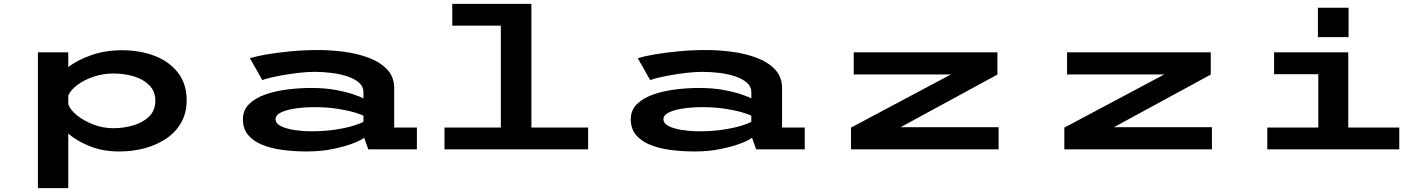

<svg xmlns="http://www.w3.org/2000/svg" viewBox="-20 -770 7340 990"><path d="M175.5 200V-500H332V-424.5Q381 -461.5 452.5 -486.2Q524 -511 608.5 -511Q702 -511 777.8 -481.8Q853.5 -452.5 898 -394.8Q942.5 -337 942.5 -252Q942.5 -188.5 915 -139.2Q887.5 -90 839.2 -56.8Q791 -23.5 728.2 -6.2Q665.5 11 595.5 11Q511.5 11 444.5 -15.5Q377.5 -42 332 -81V200ZM566 -391Q512.5 -391 463.5 -374.8Q414.5 -358.5 379.5 -332.5Q344.5 -306.5 332 -277.5V-233Q340.5 -205 375.8 -176.2Q411 -147.5 461 -128.2Q511 -109 563.5 -109Q620 -109 669.8 -124.2Q719.5 -139.5 750.2 -170.8Q781 -202 781 -250.5Q781 -298.5 750.5 -329.8Q720 -361 671 -376Q622 -391 566 -391Z M1562 11Q1496 11 1436.5 3Q1377 -5 1331.2 -23.8Q1285.5 -42.5 1259 -74.5Q1232.5 -106.5 1232.5 -154.5Q1232.5 -202 1264.2 -233.2Q1296 -264.5 1348.2 -282.8Q1400.5 -301 1463 -308.8Q1525.5 -316.5 1586.5 -316.5Q1655 -316.5 1711.5 -306Q1768 -295.5 1805.2 -282.5Q1842.5 -269.5 1854 -262.5V-295.5Q1854 -323.5 1831.8 -343.2Q1809.5 -363 1772.8 -375.5Q1736 -388 1691.5 -393.8Q1647 -399.5 1602.5 -399.5Q1563.5 -399.5 1520.8 -394.5Q1478 -389.5 1438.8 -382.5Q1399.5 -375.5 1371 -368.5Q1342.5 -361.5 1332.5 -357L1268.5 -470Q1297 -479 1351.8 -488.8Q1406.5 -498.5 1476.5 -505.2Q1546.5 -512 1620 -512Q1685.5 -512 1754.2 -503Q1823 -494 1881.5 -472Q1940 -450 1976.2 -411.8Q2012.5 -373.5 2012.5 -315.5V-112.5H2129.5V0H1879L1857.5 -60Q1846 -49 1803.8 -32.2Q1761.5 -15.5 1698.8 -2.2Q1636 11 1562 11ZM1584.5 -93Q1654.5 -93 1711.5 -102Q1768.5 -111 1805.8 -122.8Q1843 -134.5 1854 -142.5V-173Q1842.5 -180 1807.2 -190.5Q1772 -201 1719.2 -209.2Q1666.5 -217.5 1602 -217.5Q1551.5 -217.5 1505.2 -211Q1459 -204.5 1430 -190.8Q1401 -177 1401 -156Q1401 -133 1429.2 -119.2Q1457.5 -105.5 1500 -99.2Q1542.5 -93 1584.5 -93Z M2272 0V-112.5H2562.5V-637.5H2312V-750H2720V-112.5H3012.5V0Z M3562 11Q3496 11 3436.5 3Q3377 -5 3331.2 -23.8Q3285.5 -42.5 3259 -74.5Q3232.5 -106.5 3232.5 -154.5Q3232.5 -202 3264.2 -233.2Q3296 -264.5 3348.2 -282.8Q3400.5 -301 3463 -308.8Q3525.5 -316.5 3586.5 -316.5Q3655 -316.5 3711.5 -306Q3768 -295.5 3805.2 -282.5Q3842.5 -269.5 3854 -262.5V-295.5Q3854 -323.5 3831.8 -343.2Q3809.5 -363 3772.8 -375.5Q3736 -388 3691.5 -393.8Q3647 -399.5 3602.5 -399.5Q3563.5 -399.5 3520.8 -394.5Q3478 -389.5 3438.8 -382.5Q3399.5 -375.5 3371 -368.5Q3342.5 -361.5 3332.5 -357L3268.5 -470Q3297 -479 3351.8 -488.8Q3406.5 -498.5 3476.5 -505.2Q3546.5 -512 3620 -512Q3685.5 -512 3754.2 -503Q3823 -494 3881.5 -472Q3940 -450 3976.2 -411.8Q4012.5 -373.5 4012.5 -315.5V-112.5H4129.5V0H3879L3857.5 -60Q3846 -49 3803.8 -32.2Q3761.5 -15.5 3698.8 -2.2Q3636 11 3562 11ZM3584.5 -93Q3654.5 -93 3711.5 -102Q3768.5 -111 3805.8 -122.8Q3843 -134.5 3854 -142.5V-173Q3842.5 -180 3807.2 -190.5Q3772 -201 3719.2 -209.2Q3666.5 -217.5 3602 -217.5Q3551.5 -217.5 3505.2 -211Q3459 -204.5 3430 -190.8Q3401 -177 3401 -156Q3401 -133 3429.2 -119.2Q3457.5 -105.5 3500 -99.2Q3542.5 -93 3584.5 -93Z M4368 0V-112L4883 -386H4382V-500H5123V-385.5L4623.5 -114H5129V0Z M5468 0V-112L5983 -386H5482V-500H6223V-385.5L5723.5 -114H6229V0Z M6775.5 -730H6933.5V-578.5H6775.5ZM6514.5 0V-112.5H6777.5V-387.5H6549.5V-500H6932V-112.5H7195V0Z"/></svg>

Font: Trispace Expanded SemiBold
Style: Regular
Weight: 600
Width: 7
Designer: Tyler Finck
Foundry: Etcetera Type Company
Version: Version 1.210; ttfautohint (v1.8.3)